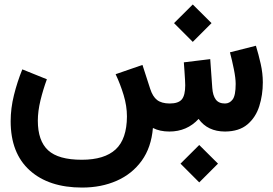

<svg xmlns="http://www.w3.org/2000/svg" viewBox="-20 -596 1239 870"><path d="M797.9 145.5 882.8 61 967.8 145.5 882.8 230.5ZM768.6 -491.2 853.5 -575.7 938.5 -491.2 853.5 -406.2ZM747.6 0Q704.1 0 672.9 -16.1Q665.5 72.3 622.1 132.3Q578.6 192.4 508.8 223.1Q439 253.9 352.1 253.9Q201.2 253.9 114.7 176Q28.3 98.1 28.3 -46.9Q28.3 -105 43.2 -165Q58.1 -225.1 81.1 -281.7L192.4 -236.8Q175.3 -190.4 163.3 -141.1Q151.4 -91.8 151.4 -49.3Q151.4 42 198 85Q244.6 127.9 350.6 127.9Q453.1 127.9 503.9 81.1Q554.7 34.2 555.2 -68.4Q555.2 -115.7 540.3 -165Q525.4 -214.4 503.9 -259.8L625.5 -301.8L660.6 -193.4Q671.9 -158.2 691.9 -142.8Q711.9 -127.4 748.5 -127Q788.6 -127 804 -145.8Q819.3 -164.6 819.3 -209.5Q819.3 -216.3 818.4 -234.1Q817.4 -252 815.9 -273.7Q814.5 -295.4 813 -313.5L932.6 -328.1L941.9 -197.3Q944.3 -163.1 957.8 -145Q971.2 -127 999.5 -127Q1020.5 -127 1034.2 -145.3Q1047.9 -163.6 1047.9 -215.8Q1047.9 -241.7 1039.8 -282Q1031.7 -322.3 1022 -358.9L1139.6 -388.7Q1151.9 -348.6 1161.4 -306.2Q1170.9 -263.7 1170.9 -223.1Q1170.9 -165.5 1154.8 -114.7Q1138.7 -64 1101.1 -32.2Q1063.5 -0.5 1000 0Q920.9 0 879.9 -57.1Q827.1 0 747.6 0Z"/></svg>

Font: Vazir FD-UI
Style: Bold-FD-UI
Weight: 700
Designer: Saber Rastikerdar
Foundry: Saber Rastikerdar
Version: Version 30.0.0